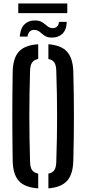

<svg xmlns="http://www.w3.org/2000/svg" viewBox="-20 -1056 487 1083"><path d="M195.5 6.5Q120 1.5 86.5 -35.2Q53 -72 51.5 -149.5Q50.5 -220.5 50 -282Q49.5 -343.5 49.5 -401.8Q49.5 -460 50 -520.8Q50.5 -581.5 51.5 -650.5Q53 -728 86.5 -764.8Q120 -801.5 195.5 -806.5V-723.5Q171 -718.5 160.5 -702.5Q150 -686.5 149.5 -654.5Q147.5 -584.5 146.5 -523Q145.5 -461.5 145.5 -402.5Q145.5 -343.5 146.5 -281Q147.5 -218.5 149.5 -145.5Q150 -113 160.5 -97.2Q171 -81.5 195.5 -76.5ZM253 6.5V-77Q277.5 -81.5 287.2 -97.5Q297 -113.5 297.5 -145.5Q300 -217 301 -279Q302 -341 302 -399.8Q302 -458.5 301 -520.8Q300 -583 297.5 -654.5Q297 -686.5 287.2 -702.5Q277.5 -718.5 253 -723V-806.5Q325.5 -801 358.5 -764Q391.5 -727 393.5 -650.5Q395.5 -581.5 396.2 -520.8Q397 -460 397 -401.5Q397 -343 396.2 -281.8Q395.5 -220.5 393.5 -149.5Q391.5 -72.5 358.5 -36Q325.5 0.5 253 6.5ZM312.5 -932.5H356.5Q355 -886 330.5 -864.2Q306 -842.5 268 -844Q245.5 -845 231.5 -854.8Q217.5 -864.5 206 -874.8Q194.5 -885 178.5 -887Q161.5 -889.5 149.8 -880Q138 -870.5 135 -849.5H91.5Q95.5 -899 120.8 -921Q146 -943 185 -940.5Q201.5 -939.5 213 -933.5Q224.5 -927.5 233.5 -919.5Q242.5 -911.5 251.5 -905.2Q260.5 -899 272 -897.5Q291 -895.5 301.5 -906Q312 -916.5 312.5 -932.5ZM83 -1036.5H359.5V-982H83Z"/></svg>

Font: Big Shoulders Stencil Text Thin SemiBold
Style: Regular
Weight: 600
Version: Version 2.001